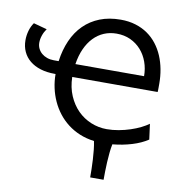

<svg xmlns="http://www.w3.org/2000/svg" viewBox="-99 -818 1080 1135"><g transform="rotate(10 441.0 -250.0)"><path d="M310.1 -341.8Q311.5 -279.3 333 -229.5Q354.5 -179.7 389.2 -145Q423.8 -110.4 469.2 -91.8Q514.6 -73.2 564 -73.2Q599.1 -73.2 635.3 -79.8Q671.4 -86.4 704.1 -97.2Q736.8 -107.9 764.4 -121.6Q792 -135.3 810.5 -148.9L822.8 -56.2Q783.2 -29.8 728.5 -13.2Q673.8 3.4 612.8 9.3Q607.9 32.7 605 61Q602.1 89.4 600.6 118.4Q599.1 147.5 598.6 175Q598.1 202.6 598.1 224.6H517.6Q517.6 202.6 517.1 175Q516.6 147.5 514.9 118.2Q513.2 88.9 510.3 60.5Q507.3 32.2 502.4 8.8Q455.6 2.9 415.5 -13.7Q375.5 -30.3 343.3 -55.2Q311 -80.1 286.1 -112.3Q261.2 -144.5 244.4 -181.6Q227.5 -218.8 218.8 -259.3Q210 -299.8 210 -341.8H205.1Q157.2 -341.8 119.4 -353.5Q81.5 -365.2 54.9 -387Q28.3 -408.7 14.2 -439.5Q0 -470.2 0 -507.8Q0 -536.6 7.8 -564.5Q15.6 -592.3 31.7 -615.2L112.3 -593.3Q98.6 -574.7 90.8 -552Q83 -529.3 83 -507.8Q83 -488.8 90.8 -472.7Q98.6 -456.5 112.3 -444.8Q126 -433.1 144.8 -426.5Q163.6 -419.9 185.5 -419.9H214.8Q224.1 -488.8 249 -545.2Q273.9 -601.6 314.2 -641.6Q354.5 -681.6 409.7 -703.4Q464.8 -725.1 534.7 -725.1Q583.5 -725.1 624 -712.6Q664.6 -700.2 696.8 -677.7Q729 -655.3 752.9 -624.3Q776.9 -593.3 792.5 -556.4Q808.1 -519.5 815.9 -478Q823.7 -436.5 823.7 -393.1V-367.2Q823.7 -360.4 823.5 -353.5Q823.2 -346.7 822.8 -341.8ZM727.5 -419.9Q727.5 -464.8 713.1 -504.9Q698.7 -544.9 672.1 -575Q645.5 -605 608.2 -622.3Q570.8 -639.6 524.9 -639.6Q483.9 -639.6 449 -624.8Q414.1 -609.9 387 -581.5Q359.9 -553.2 341.6 -512.5Q323.2 -471.7 315.4 -419.9Z"/></g></svg>

Font: Andika
Style: Regular
Weight: 400
Designer: Victor Gaultney, Annie Olsen, Julie Remington, Don Collingsworth, Eric Hays
Foundry: SIL International
Version: Version 1.001